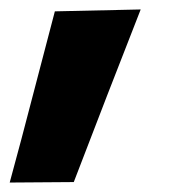

<svg xmlns="http://www.w3.org/2000/svg" viewBox="-62 -220 358 406"><path d="M-41.5 166Q-16.5 74.5 7 -16.5Q30.5 -107 54 -196L235.5 -200Q199.5 -108.5 164.5 -18Q129.5 72.5 94 165Z"/></svg>

Font: Heraclito ExtraBold
Style: Italic
Weight: 800
Italic angle: -12°
Designer: Kostas Bartsokas (font) & Cristiano Sobral (main changes)
Foundry: Kostas Bartsokas (font) & Cristiano Sobral (main changes)
Version: Version 1.00;July 8, 2020;FontCreator 13.0.0.2655 64-bit